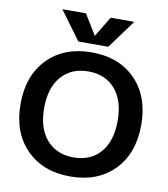

<svg xmlns="http://www.w3.org/2000/svg" viewBox="-102 -1048 1001 1143"><g transform="rotate(10 399.0 -476.5)"><path d="M133.8 -91.8Q34.2 -193.4 34.2 -365.2Q34.2 -537.1 133.8 -638.7Q233.4 -740.2 399.4 -740.2Q565.4 -740.2 664.6 -638.7Q763.7 -537.1 763.7 -365.2Q763.7 -193.4 664.6 -91.8Q565.4 9.8 399.4 9.8Q233.4 9.8 133.8 -91.8ZM236.8 -556.6Q176.8 -488.3 176.8 -365.2Q176.8 -242.2 236.8 -173.8Q296.9 -105.5 399.4 -105.5Q502 -105.5 561.5 -173.8Q621.1 -242.2 621.1 -365.2Q621.1 -488.3 561.5 -556.6Q502 -625 399.4 -625Q296.9 -625 236.8 -556.6ZM181.6 -962.9H324.2L398.4 -841.8H400.4L473.6 -962.9H616.2L489.3 -790H308.6Z"/></g></svg>

Font: GenEi M Gothic v2 Bold
Style: Regular
Weight: 700
Version: Version 2.0